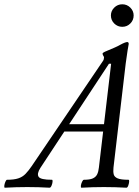

<svg xmlns="http://www.w3.org/2000/svg" viewBox="-86 -872 648 895"><path d="M-63 3Q-67 3 -66 -6Q-65 -15 -61 -24.5Q-57 -34 -53 -34Q-21 -34 -1 -40.5Q19 -47 33 -61.5Q47 -76 62 -98L392 -585Q396 -590 397.5 -595Q399 -600 399 -604Q399 -606 398 -608Q397 -610 395 -613Q394 -615 393 -617.5Q392 -620 392 -622Q392 -624 396 -627Q400 -630 415 -636Q434 -644 449 -650.5Q464 -657 476 -664Q487 -670 495 -673Q503 -676 507 -676Q514 -676 514 -667Q512 -658 508.5 -635.5Q505 -613 500 -576L443 -91Q441 -72 444 -59.5Q447 -47 462.5 -40.5Q478 -34 513 -34Q517 -34 516 -24.5Q515 -15 511.5 -6Q508 3 503 3Q451 0 398 0Q347 0 294 3Q290 3 291 -6Q292 -15 296.5 -24.5Q301 -34 305 -34Q333 -34 347 -40.5Q361 -47 367 -59.5Q373 -72 375 -91L432 -575H422L102 -89Q85 -62 94 -48Q103 -34 156 -34Q160 -34 159 -24.5Q158 -15 154 -6Q150 3 145 3Q94 0 41 0Q-10 0 -63 3ZM193 -259 214 -293H432L429 -259ZM484 -747Q462 -747 446.5 -762.5Q431 -778 431 -800Q431 -821 446.5 -836.5Q462 -852 484 -852Q506 -852 521.5 -836.5Q537 -821 537 -800Q537 -778 521.5 -762.5Q506 -747 484 -747Z"/></svg>

Font: Junicode VF
Style: Italic
Weight: 400
Italic angle: -11°
Designer: Peter S. Baker
Version: Version 2.209